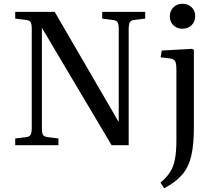

<svg xmlns="http://www.w3.org/2000/svg" viewBox="-20 -773 1146 1022"><path d="M61 0V-36L119 -43Q137 -45 143 -56Q149 -67 149 -94V-620Q149 -645 143 -655Q137 -665 117 -667L61 -674V-710H271L611 -125L612 -130V-620Q612 -645 605.5 -655Q599 -665 579 -667L524 -674V-710H753V-674L696 -667Q677 -665 671 -654.5Q665 -644 665 -616V0H574L203 -625V-619V-90Q203 -65 209 -55Q215 -45 235 -43L291 -36V0ZM951 -620Q922 -620 903 -638.5Q884 -657 884 -686Q884 -715 903 -734Q922 -753 951 -753Q981 -753 1000 -734.5Q1019 -716 1019 -687Q1019 -658 1000 -639Q981 -620 951 -620ZM854 229 834 199Q866 173 885 143.5Q904 114 911.5 73Q919 32 919 -27V-399Q919 -435 912.5 -447Q906 -459 884 -462L835 -468L841 -504L1002 -513L1012 -508V-94Q1012 -3 998 57Q984 117 949.5 157Q915 197 854 229Z"/></svg>

Font: Literata 36pt
Style: Regular
Weight: 400
Designer: Latin by Veronika Burian and Jose Scaglione. Greek by Irene Vlachou. Cyrillic by Vera Evstafieva.
Foundry: TypeTogether
Version: Version 3.002